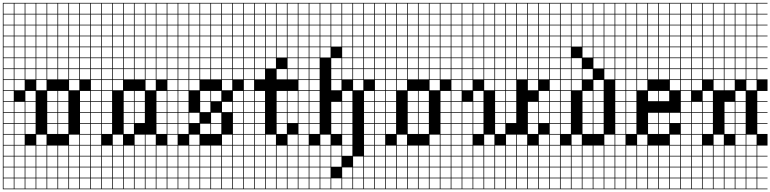

<svg xmlns="http://www.w3.org/2000/svg" viewBox="-20 -1025 5425 1352"><path d="M0 307.7V-1004.8H615.4V-1000H543.3V-927.9H615.4V-923.1H543.3V-851H615.4V-846.2H543.3V-774H615.4V-769.2H543.3V-697.1H615.4V-692.3H543.3V-620.2H615.4V-615.4H543.3V-543.3H615.4V-538.5H543.3V-466.3H615.4V-384.6H543.3V-312.5H615.4V-307.7H543.3V-235.6H615.4V-230.8H543.3V-158.7H615.4V-153.8H543.3V-81.7H615.4V-76.9H543.3V-4.8H615.4V0H543.3V72.1H615.4V76.9H543.3V149H615.4V153.8H543.3V226H615.4V230.8H543.3V302.9H615.4V307.7ZM466.3 -927.9H538.5V-1000H466.3ZM235.6 -927.9H307.7V-1000H235.6ZM389.4 -927.9H461.5V-1000H389.4ZM158.7 -927.9H230.8V-1000H158.7ZM81.7 -927.9H153.8V-1000H81.7ZM4.8 -927.9H76.9V-1000H4.8ZM312.5 -927.9H384.6V-1000H312.5ZM466.3 -851H538.5V-923.1H466.3ZM235.6 -851H307.7V-923.1H235.6ZM4.8 -851H76.9V-923.1H4.8ZM389.4 -851H461.5V-923.1H389.4ZM81.7 -851H153.8V-923.1H81.7ZM158.7 -851H230.8V-923.1H158.7ZM312.5 -851H384.6V-923.1H312.5ZM466.3 -774H538.5V-846.2H466.3ZM235.6 -774H307.7V-846.2H235.6ZM312.5 -774H384.6V-846.2H312.5ZM4.8 -774H76.9V-846.2H4.8ZM389.4 -774H461.5V-846.2H389.4ZM81.7 -774H153.8V-846.2H81.7ZM158.7 -774H230.8V-846.2H158.7ZM466.3 -697.1H538.5V-769.2H466.3ZM312.5 -697.1H384.6V-769.2H312.5ZM235.6 -697.1H307.7V-769.2H235.6ZM4.8 -697.1H76.9V-769.2H4.8ZM389.4 -697.1H461.5V-769.2H389.4ZM158.7 -697.1H230.8V-769.2H158.7ZM81.7 -697.1H153.8V-769.2H81.7ZM81.7 -620.2H153.8V-692.3H81.7ZM389.4 -620.2H461.5V-692.3H389.4ZM4.8 -620.2H76.9V-692.3H4.8ZM235.6 -620.2H307.7V-692.3H235.6ZM312.5 -620.2H384.6V-692.3H312.5ZM158.7 -620.2H230.8V-692.3H158.7ZM466.3 -620.2H538.5V-692.3H466.3ZM81.7 -543.3H153.8V-615.4H81.7ZM389.4 -543.3H461.5V-615.4H389.4ZM4.8 -543.3H76.9V-615.4H4.8ZM312.5 -543.3H384.6V-615.4H312.5ZM235.6 -543.3H307.7V-615.4H235.6ZM466.3 -543.3H538.5V-615.4H466.3ZM158.7 -543.3H230.8V-615.4H158.7ZM158.7 -466.3H230.8V-538.5H158.7ZM312.5 -466.3H384.6V-538.5H312.5ZM81.7 -466.3H153.8V-538.5H81.7ZM389.4 -466.3H461.5V-538.5H389.4ZM4.8 -466.3H76.9V-538.5H4.8ZM466.3 -466.3H538.5V-538.5H466.3ZM235.6 -466.3H307.7V-538.5H235.6ZM81.7 -389.4H153.8V-461.5H81.7ZM4.8 -389.4H76.9V-461.5H4.8ZM466.3 -389.4H538.5V-461.5H466.3ZM235.6 -389.4H307.7V-461.5H235.6ZM76.9 -384.6H4.8V-312.5H76.9ZM158.7 -312.5H230.8V-384.6H158.7ZM312.5 -312.5H384.6V-384.6H312.5ZM389.4 -312.5H461.5V-384.6H389.4ZM158.7 -235.6H230.8V-307.7H158.7ZM4.8 -235.6H76.9V-307.7H4.8ZM312.5 -235.6H384.6V-307.7H312.5ZM389.4 -235.6H461.5V-307.7H389.4ZM81.7 -235.6H153.8V-307.7H81.7ZM4.8 -158.7H76.9V-230.8H4.8ZM158.7 -158.7H230.8V-230.8H158.7ZM312.5 -158.7H384.6V-230.8H312.5ZM389.4 -158.7H461.5V-230.8H389.4ZM81.7 -158.7H153.8V-230.8H81.7ZM4.8 -81.7H76.9V-153.8H4.8ZM81.7 -81.7H153.8V-153.8H81.7ZM312.5 -81.7H384.6V-153.8H312.5ZM158.7 -81.7H230.8V-153.8H158.7ZM389.4 -81.7H461.5V-153.8H389.4ZM235.6 -4.8H307.7V-76.9H235.6ZM4.8 -4.8H76.9V-76.9H4.8ZM466.3 -4.8H538.5V-76.9H466.3ZM81.7 -4.8H153.8V-76.9H81.7ZM389.4 72.1H461.5V0H389.4ZM158.7 72.1H230.8V0H158.7ZM312.5 72.1H384.6V0H312.5ZM81.7 72.1H153.8V0H81.7ZM466.3 72.1H538.5V0H466.3ZM4.8 72.1H76.9V0H4.8ZM235.6 72.1H307.7V0H235.6ZM389.4 149H461.5V76.9H389.4ZM158.7 149H230.8V76.9H158.7ZM312.5 149H384.6V76.9H312.5ZM81.7 149H153.8V76.9H81.7ZM466.3 149H538.5V76.9H466.3ZM235.6 149H307.7V76.9H235.6ZM4.8 149H76.9V76.9H4.8ZM389.4 226H461.5V153.8H389.4ZM158.7 226H230.8V153.8H158.7ZM81.7 226H153.8V153.8H81.7ZM312.5 226H384.6V153.8H312.5ZM466.3 226H538.5V153.8H466.3ZM235.6 226H307.7V153.8H235.6ZM4.8 226H76.9V153.8H4.8ZM389.4 302.9H461.5V230.8H389.4ZM158.7 302.9H230.8V230.8H158.7ZM81.7 302.9H153.8V230.8H81.7ZM466.3 302.9H538.5V230.8H466.3ZM312.5 302.9H384.6V230.8H312.5ZM235.6 302.9H307.7V230.8H235.6ZM4.8 302.9H76.9V230.8H4.8Z M615.4 307.7V-1004.8H1153.8V-1000H1081.7V-927.9H1153.8V-923.1H1081.7V-851H1153.8V-846.2H1081.7V-774H1153.8V-769.2H1081.7V-697.1H1153.8V-692.3H1081.7V-620.2H1153.8V-615.4H1081.7V-543.3H1153.8V-538.5H1081.7V-466.3H1153.8V-384.6H1081.7V-312.5H1153.8V-307.7H1081.7V-235.6H1153.8V-230.8H1081.7V-158.7H1153.8V-153.8H1081.7V-81.7H1153.8V0H1081.7V72.1H1153.8V76.9H1081.7V149H1153.8V153.8H1081.7V226H1153.8V230.8H1081.7V302.9H1153.8V307.7ZM1004.8 -927.9H1076.9V-1000H1004.8ZM927.9 -927.9H1000V-1000H927.9ZM851 -927.9H923.1V-1000H851ZM774 -927.9H846.2V-1000H774ZM697.1 -927.9H769.2V-1000H697.1ZM620.2 -927.9H692.3V-1000H620.2ZM774 -851H846.2V-923.1H774ZM927.9 -851H1000V-923.1H927.9ZM697.1 -851H769.2V-923.1H697.1ZM620.2 -851H692.3V-923.1H620.2ZM851 -851H923.1V-923.1H851ZM1004.8 -851H1076.9V-923.1H1004.8ZM927.9 -774H1000V-846.2H927.9ZM697.1 -774H769.2V-846.2H697.1ZM620.2 -774H692.3V-846.2H620.2ZM1004.8 -774H1076.9V-846.2H1004.8ZM851 -774H923.1V-846.2H851ZM774 -774H846.2V-846.2H774ZM774 -697.1H846.2V-769.2H774ZM927.9 -697.1H1000V-769.2H927.9ZM620.2 -697.1H692.3V-769.2H620.2ZM1004.8 -697.1H1076.9V-769.2H1004.8ZM697.1 -697.1H769.2V-769.2H697.1ZM851 -697.1H923.1V-769.2H851ZM927.9 -620.2H1000V-692.3H927.9ZM851 -620.2H923.1V-692.3H851ZM1004.8 -620.2H1076.9V-692.3H1004.8ZM620.2 -620.2H692.3V-692.3H620.2ZM697.1 -620.2H769.2V-692.3H697.1ZM774 -620.2H846.2V-692.3H774ZM697.1 -543.3H769.2V-615.4H697.1ZM620.2 -543.3H692.3V-615.4H620.2ZM1004.8 -543.3H1076.9V-615.4H1004.8ZM851 -543.3H923.1V-615.4H851ZM927.9 -543.3H1000V-615.4H927.9ZM774 -543.3H846.2V-615.4H774ZM851 -466.3H923.1V-538.5H851ZM697.1 -466.3H769.2V-538.5H697.1ZM1004.8 -466.3H1076.9V-538.5H1004.8ZM620.2 -466.3H692.3V-538.5H620.2ZM927.9 -466.3H1000V-538.5H927.9ZM774 -466.3H846.2V-538.5H774ZM774 -389.4H846.2V-461.5H774ZM1004.8 -389.4H1076.9V-461.5H1004.8ZM697.1 -389.4H769.2V-461.5H697.1ZM620.2 -389.4H692.3V-461.5H620.2ZM697.1 -312.5H769.2V-384.6H697.1ZM620.2 -312.5H692.3V-384.6H620.2ZM927.9 -312.5H1000V-384.6H927.9ZM851 -312.5H923.1V-384.6H851ZM620.2 -235.6H692.3V-307.7H620.2ZM851 -235.6H923.1V-307.7H851ZM927.9 -235.6H1000V-307.7H927.9ZM697.1 -235.6H769.2V-307.7H697.1ZM851 -158.7H923.1V-230.8H851ZM620.2 -158.7H692.3V-230.8H620.2ZM697.1 -158.7H769.2V-230.8H697.1ZM927.9 -158.7H1000V-230.8H927.9ZM851 -81.7H923.1V-153.8H851ZM697.1 -81.7H769.2V-153.8H697.1ZM620.2 -81.7H692.3V-153.8H620.2ZM692.3 -76.9H620.2V-4.8H692.3ZM927.9 -4.8H1000V-76.9H927.9ZM774 -4.8H846.2V-76.9H774ZM1004.8 -4.8H1076.9V-76.9H1004.8ZM927.9 72.1H1000V0H927.9ZM851 72.1H923.1V0H851ZM774 72.1H846.2V0H774ZM1004.8 72.1H1076.9V0H1004.8ZM620.2 72.1H692.3V0H620.2ZM697.1 72.1H769.2V0H697.1ZM927.9 149H1000V76.9H927.9ZM620.2 149H692.3V76.9H620.2ZM774 149H846.2V76.9H774ZM1004.8 149H1076.9V76.9H1004.8ZM697.1 149H769.2V76.9H697.1ZM851 149H923.1V76.9H851ZM927.9 226H1000V153.8H927.9ZM620.2 226H692.3V153.8H620.2ZM851 226H923.1V153.8H851ZM1004.8 226H1076.9V153.8H1004.8ZM774 226H846.2V153.8H774ZM697.1 226H769.2V153.8H697.1ZM927.9 302.9H1000V230.8H927.9ZM851 302.9H923.1V230.8H851ZM620.2 302.9H692.3V230.8H620.2ZM1004.8 302.9H1076.9V230.8H1004.8ZM774 302.9H846.2V230.8H774ZM697.1 302.9H769.2V230.8H697.1Z M1153.8 307.7V-1004.8H1692.3V-1000H1620.2V-927.9H1692.3V-923.1H1620.2V-851H1692.3V-846.2H1620.2V-774H1692.3V-769.2H1620.2V-697.1H1692.3V-692.3H1620.2V-620.2H1692.3V-615.4H1620.2V-543.3H1692.3V-538.5H1620.2V-466.3H1692.3V-384.6H1620.2V-312.5H1692.3V-307.7H1620.2V-235.6H1692.3V-230.8H1620.2V-158.7H1692.3V-153.8H1620.2V-81.7H1692.3V-76.9H1620.2V-4.8H1692.3V0H1620.2V72.1H1692.3V76.9H1620.2V149H1692.3V153.8H1620.2V226H1692.3V230.8H1620.2V302.9H1692.3V307.7ZM1543.3 -927.9H1615.4V-1000H1543.3ZM1466.3 -927.9H1538.5V-1000H1466.3ZM1389.4 -927.9H1461.5V-1000H1389.4ZM1312.5 -927.9H1384.6V-1000H1312.5ZM1235.6 -927.9H1307.7V-1000H1235.6ZM1158.7 -927.9H1230.8V-1000H1158.7ZM1543.3 -851H1615.4V-923.1H1543.3ZM1466.3 -851H1538.5V-923.1H1466.3ZM1389.4 -851H1461.5V-923.1H1389.4ZM1312.5 -851H1384.6V-923.1H1312.5ZM1235.6 -851H1307.7V-923.1H1235.6ZM1158.7 -851H1230.8V-923.1H1158.7ZM1312.5 -774H1384.6V-846.2H1312.5ZM1158.7 -774H1230.8V-846.2H1158.7ZM1543.3 -774H1615.4V-846.2H1543.3ZM1466.3 -774H1538.5V-846.2H1466.3ZM1235.6 -774H1307.7V-846.2H1235.6ZM1389.4 -774H1461.5V-846.2H1389.4ZM1158.7 -697.1H1230.8V-769.2H1158.7ZM1543.3 -697.1H1615.4V-769.2H1543.3ZM1466.3 -697.1H1538.5V-769.2H1466.3ZM1235.6 -697.1H1307.7V-769.2H1235.6ZM1389.4 -697.1H1461.5V-769.2H1389.4ZM1312.5 -697.1H1384.6V-769.2H1312.5ZM1158.7 -620.2H1230.8V-692.3H1158.7ZM1543.3 -620.2H1615.4V-692.3H1543.3ZM1466.3 -620.2H1538.5V-692.3H1466.3ZM1235.6 -620.2H1307.7V-692.3H1235.6ZM1389.4 -620.2H1461.5V-692.3H1389.4ZM1312.5 -620.2H1384.6V-692.3H1312.5ZM1543.3 -543.3H1615.4V-615.4H1543.3ZM1466.3 -543.3H1538.5V-615.4H1466.3ZM1235.6 -543.3H1307.7V-615.4H1235.6ZM1389.4 -543.3H1461.5V-615.4H1389.4ZM1158.7 -543.3H1230.8V-615.4H1158.7ZM1312.5 -543.3H1384.6V-615.4H1312.5ZM1158.7 -466.3H1230.8V-538.5H1158.7ZM1543.3 -466.3H1615.4V-538.5H1543.3ZM1466.3 -466.3H1538.5V-538.5H1466.3ZM1235.6 -466.3H1307.7V-538.5H1235.6ZM1389.4 -466.3H1461.5V-538.5H1389.4ZM1312.5 -466.3H1384.6V-538.5H1312.5ZM1384.6 -461.5H1312.5V-389.4H1384.6ZM1158.7 -389.4H1230.8V-461.5H1158.7ZM1543.3 -389.4H1615.4V-461.5H1543.3ZM1235.6 -389.4H1307.7V-461.5H1235.6ZM1235.6 -312.5H1307.7V-384.6H1235.6ZM1389.4 -312.5H1461.5V-384.6H1389.4ZM1466.3 -312.5H1538.5V-384.6H1466.3ZM1158.7 -312.5H1230.8V-384.6H1158.7ZM1543.3 -235.6H1615.4V-307.7H1543.3ZM1235.6 -235.6H1307.7V-307.7H1235.6ZM1389.4 -235.6H1461.5V-307.7H1389.4ZM1158.7 -235.6H1230.8V-307.7H1158.7ZM1466.3 -158.7H1538.5V-230.8H1466.3ZM1158.7 -158.7H1230.8V-230.8H1158.7ZM1235.6 -158.7H1307.7V-230.8H1235.6ZM1312.5 -158.7H1384.6V-230.8H1312.5ZM1389.4 -81.7H1461.5V-153.8H1389.4ZM1466.3 -81.7H1538.5V-153.8H1466.3ZM1235.6 -81.7H1307.7V-153.8H1235.6ZM1158.7 -81.7H1230.8V-153.8H1158.7ZM1158.7 -4.8H1230.8V-76.9H1158.7ZM1543.3 -4.8H1615.4V-76.9H1543.3ZM1312.5 -4.8H1384.6V-76.9H1312.5ZM1158.7 72.1H1230.8V0H1158.7ZM1466.3 72.1H1538.5V0H1466.3ZM1389.4 72.1H1461.5V0H1389.4ZM1543.3 72.1H1615.4V0H1543.3ZM1235.6 72.1H1307.7V0H1235.6ZM1312.5 72.1H1384.6V0H1312.5ZM1466.3 149H1538.5V76.9H1466.3ZM1312.5 149H1384.6V76.9H1312.5ZM1389.4 149H1461.5V76.9H1389.4ZM1158.7 149H1230.8V76.9H1158.7ZM1543.3 149H1615.4V76.9H1543.3ZM1235.6 149H1307.7V76.9H1235.6ZM1466.3 226H1538.5V153.8H1466.3ZM1312.5 226H1384.6V153.8H1312.5ZM1389.4 226H1461.5V153.8H1389.4ZM1158.7 226H1230.8V153.8H1158.7ZM1543.3 226H1615.4V153.8H1543.3ZM1235.6 226H1307.7V153.8H1235.6ZM1466.3 302.9H1538.5V230.8H1466.3ZM1312.5 302.9H1384.6V230.8H1312.5ZM1543.3 302.9H1615.4V230.8H1543.3ZM1389.4 302.9H1461.5V230.8H1389.4ZM1235.6 302.9H1307.7V230.8H1235.6ZM1158.7 302.9H1230.8V230.8H1158.7Z M1692.3 307.7V-1004.8H2076.9V-1000H2004.8V-927.9H2076.9V-923.1H2004.8V-851H2076.9V-846.2H2004.8V-774H2076.9V-769.2H2004.8V-697.1H2076.9V-692.3H2004.8V-620.2H2076.9V-615.4H2004.8V-543.3H2076.9V-538.5H2004.8V-466.3H2076.9V-384.6H2004.8V-312.5H2076.9V-307.7H2004.8V-235.6H2076.9V-230.8H2004.8V-158.7H2076.9V-76.9H2004.8V-4.8H2076.9V0H2004.8V72.1H2076.9V76.9H2004.8V149H2076.9V153.8H2004.8V226H2076.9V230.8H2004.8V302.9H2076.9V307.7ZM1927.9 -927.9H2000V-1000H1927.9ZM1851 -927.9H1923.1V-1000H1851ZM1774 -927.9H1846.2V-1000H1774ZM1697.1 -927.9H1769.2V-1000H1697.1ZM1927.9 -851H2000V-923.1H1927.9ZM1851 -851H1923.1V-923.1H1851ZM1774 -851H1846.2V-923.1H1774ZM1697.1 -851H1769.2V-923.1H1697.1ZM1927.9 -774H2000V-846.2H1927.9ZM1851 -774H1923.1V-846.2H1851ZM1774 -774H1846.2V-846.2H1774ZM1697.1 -774H1769.2V-846.2H1697.1ZM1927.9 -697.1H2000V-769.2H1927.9ZM1851 -697.1H1923.1V-769.2H1851ZM1697.1 -697.1H1769.2V-769.2H1697.1ZM1774 -697.1H1846.2V-769.2H1774ZM1927.9 -620.2H2000V-692.3H1927.9ZM1851 -620.2H1923.1V-692.3H1851ZM1697.1 -620.2H1769.2V-692.3H1697.1ZM1774 -620.2H1846.2V-692.3H1774ZM1774 -543.3H1846.2V-615.4H1774ZM1851 -543.3H1923.1V-615.4H1851ZM1697.1 -543.3H1769.2V-615.4H1697.1ZM1927.9 -466.3H2000V-538.5H1927.9ZM1774 -466.3H1846.2V-538.5H1774ZM1697.1 -466.3H1769.2V-538.5H1697.1ZM1697.1 -389.4H1769.2V-461.5H1697.1ZM1927.9 -312.5H2000V-384.6H1927.9ZM1774 -312.5H1846.2V-384.6H1774ZM1697.1 -312.5H1769.2V-384.6H1697.1ZM1774 -235.6H1846.2V-307.7H1774ZM1927.9 -235.6H2000V-307.7H1927.9ZM1697.1 -235.6H1769.2V-307.7H1697.1ZM1774 -158.7H1846.2V-230.8H1774ZM1927.9 -158.7H2000V-230.8H1927.9ZM1697.1 -158.7H1769.2V-230.8H1697.1ZM2000 -153.8H1927.9V-81.7H2000ZM1697.1 -81.7H1769.2V-153.8H1697.1ZM1774 -81.7H1846.2V-153.8H1774ZM1851 -4.8H1923.1V-76.9H1851ZM1697.1 -4.8H1769.2V-76.9H1697.1ZM1774 -4.8H1846.2V-76.9H1774ZM1851 72.1H1923.1V0H1851ZM1927.9 72.1H2000V0H1927.9ZM1697.1 72.1H1769.2V0H1697.1ZM1774 72.1H1846.2V0H1774ZM1851 149H1923.1V76.9H1851ZM1927.9 149H2000V76.9H1927.9ZM1774 149H1846.2V76.9H1774ZM1697.1 149H1769.2V76.9H1697.1ZM1851 226H1923.1V153.8H1851ZM1927.9 226H2000V153.8H1927.9ZM1774 226H1846.2V153.8H1774ZM1697.1 226H1769.2V153.8H1697.1ZM1851 302.9H1923.1V230.8H1851ZM1774 302.9H1846.2V230.8H1774ZM1927.9 302.9H2000V230.8H1927.9ZM1697.1 302.9H1769.2V230.8H1697.1Z M2076.9 307.7V-1004.8H2615.4V-1000H2543.3V-927.9H2615.4V-923.1H2543.3V-851H2615.4V-846.2H2543.3V-774H2615.4V-769.2H2543.3V-697.1H2615.4V-692.3H2543.3V-620.2H2615.4V-615.4H2543.3V-543.3H2615.4V-538.5H2543.3V-466.3H2615.4V-384.6H2543.3V-312.5H2615.4V-307.7H2543.3V-235.6H2615.4V-230.8H2543.3V-158.7H2615.4V-153.8H2543.3V-81.7H2615.4V-76.9H2543.3V-4.8H2615.4V0H2543.3V72.1H2615.4V76.9H2543.3V149H2615.4V153.8H2543.3V226H2615.4V230.8H2543.3V302.9H2615.4V307.7ZM2466.3 -927.9H2538.5V-1000H2466.3ZM2389.4 -927.9H2461.5V-1000H2389.4ZM2312.5 -927.9H2384.6V-1000H2312.5ZM2235.6 -927.9H2307.7V-1000H2235.6ZM2158.7 -927.9H2230.8V-1000H2158.7ZM2081.7 -927.9H2153.8V-1000H2081.7ZM2466.3 -851H2538.5V-923.1H2466.3ZM2389.4 -851H2461.5V-923.1H2389.4ZM2312.5 -851H2384.6V-923.1H2312.5ZM2235.6 -851H2307.7V-923.1H2235.6ZM2158.7 -851H2230.8V-923.1H2158.7ZM2081.7 -851H2153.8V-923.1H2081.7ZM2235.6 -774H2307.7V-846.2H2235.6ZM2081.7 -774H2153.8V-846.2H2081.7ZM2466.3 -774H2538.5V-846.2H2466.3ZM2312.5 -774H2384.6V-846.2H2312.5ZM2158.7 -774H2230.8V-846.2H2158.7ZM2389.4 -774H2461.5V-846.2H2389.4ZM2081.7 -697.1H2153.8V-769.2H2081.7ZM2466.3 -697.1H2538.5V-769.2H2466.3ZM2312.5 -697.1H2384.6V-769.2H2312.5ZM2158.7 -697.1H2230.8V-769.2H2158.7ZM2235.6 -697.1H2307.7V-769.2H2235.6ZM2389.4 -697.1H2461.5V-769.2H2389.4ZM2466.3 -620.2H2538.5V-692.3H2466.3ZM2158.7 -620.2H2230.8V-692.3H2158.7ZM2081.7 -620.2H2153.8V-692.3H2081.7ZM2389.4 -620.2H2461.5V-692.3H2389.4ZM2235.6 -620.2H2307.7V-692.3H2235.6ZM2081.7 -543.3H2153.8V-615.4H2081.7ZM2466.3 -543.3H2538.5V-615.4H2466.3ZM2312.5 -543.3H2384.6V-615.4H2312.5ZM2158.7 -543.3H2230.8V-615.4H2158.7ZM2389.4 -543.3H2461.5V-615.4H2389.4ZM2081.7 -466.3H2153.8V-538.5H2081.7ZM2466.3 -466.3H2538.5V-538.5H2466.3ZM2312.5 -466.3H2384.6V-538.5H2312.5ZM2158.7 -466.3H2230.8V-538.5H2158.7ZM2389.4 -466.3H2461.5V-538.5H2389.4ZM2081.7 -389.4H2153.8V-461.5H2081.7ZM2158.7 -389.4H2230.8V-461.5H2158.7ZM2466.3 -389.4H2538.5V-461.5H2466.3ZM2312.5 -389.4H2384.6V-461.5H2312.5ZM2081.7 -312.5H2153.8V-384.6H2081.7ZM2389.4 -312.5H2461.5V-384.6H2389.4ZM2158.7 -312.5H2230.8V-384.6H2158.7ZM2081.7 -235.6H2153.8V-307.7H2081.7ZM2389.4 -235.6H2461.5V-307.7H2389.4ZM2158.7 -235.6H2230.8V-307.7H2158.7ZM2312.5 -235.6H2384.6V-307.7H2312.5ZM2312.5 -158.7H2384.6V-230.8H2312.5ZM2158.7 -158.7H2230.8V-230.8H2158.7ZM2081.7 -158.7H2153.8V-230.8H2081.7ZM2389.4 -158.7H2461.5V-230.8H2389.4ZM2312.5 -81.7H2384.6V-153.8H2312.5ZM2158.7 -81.7H2230.8V-153.8H2158.7ZM2081.7 -81.7H2153.8V-153.8H2081.7ZM2389.4 -81.7H2461.5V-153.8H2389.4ZM2153.8 -76.9H2081.7V-4.8H2153.8ZM2389.4 -4.8H2461.5V-76.9H2389.4ZM2235.6 -4.8H2307.7V-76.9H2235.6ZM2081.7 72.1H2153.8V0H2081.7ZM2235.6 72.1H2307.7V0H2235.6ZM2389.4 72.1H2461.5V0H2389.4ZM2312.5 72.1H2384.6V0H2312.5ZM2158.7 72.1H2230.8V0H2158.7ZM2081.7 149H2153.8V76.9H2081.7ZM2466.3 149H2538.5V76.9H2466.3ZM2312.5 149H2384.6V76.9H2312.5ZM2158.7 149H2230.8V76.9H2158.7ZM2235.6 149H2307.7V76.9H2235.6ZM2389.4 226H2461.5V153.8H2389.4ZM2235.6 226H2307.7V153.8H2235.6ZM2081.7 226H2153.8V153.8H2081.7ZM2466.3 226H2538.5V153.8H2466.3ZM2158.7 226H2230.8V153.8H2158.7ZM2389.4 302.9H2461.5V230.8H2389.4ZM2312.5 302.9H2384.6V230.8H2312.5ZM2235.6 302.9H2307.7V230.8H2235.6ZM2466.3 302.9H2538.5V230.8H2466.3ZM2158.7 302.9H2230.8V230.8H2158.7ZM2081.7 302.9H2153.8V230.8H2081.7Z M2615.4 307.7V-1004.8H3153.8V-1000H3081.7V-927.9H3153.8V-923.1H3081.7V-851H3153.8V-846.2H3081.7V-774H3153.8V-769.2H3081.7V-697.1H3153.8V-692.3H3081.7V-620.2H3153.8V-615.4H3081.7V-543.3H3153.8V-538.5H3081.7V-466.3H3153.8V-384.6H3081.7V-312.5H3153.8V-307.7H3081.7V-235.6H3153.8V-230.8H3081.7V-158.7H3153.8V-153.8H3081.7V-81.7H3153.8V-76.9H3081.7V-4.8H3153.8V0H3081.7V72.1H3153.8V76.9H3081.7V149H3153.8V153.8H3081.7V226H3153.8V230.8H3081.7V302.9H3153.8V307.7ZM3004.8 -927.9H3076.9V-1000H3004.8ZM2927.9 -927.9H3000V-1000H2927.9ZM2851 -927.9H2923.1V-1000H2851ZM2774 -927.9H2846.2V-1000H2774ZM2697.1 -927.9H2769.2V-1000H2697.1ZM2620.2 -927.9H2692.3V-1000H2620.2ZM2774 -851H2846.2V-923.1H2774ZM2927.9 -851H3000V-923.1H2927.9ZM2697.1 -851H2769.2V-923.1H2697.1ZM2620.2 -851H2692.3V-923.1H2620.2ZM2851 -851H2923.1V-923.1H2851ZM3004.8 -851H3076.9V-923.1H3004.8ZM2927.9 -774H3000V-846.2H2927.9ZM2697.1 -774H2769.2V-846.2H2697.1ZM2620.2 -774H2692.3V-846.2H2620.2ZM3004.8 -774H3076.9V-846.2H3004.8ZM2851 -774H2923.1V-846.2H2851ZM2774 -774H2846.2V-846.2H2774ZM2774 -697.1H2846.2V-769.2H2774ZM2927.9 -697.1H3000V-769.2H2927.9ZM2620.2 -697.1H2692.3V-769.2H2620.2ZM3004.8 -697.1H3076.9V-769.2H3004.8ZM2697.1 -697.1H2769.2V-769.2H2697.1ZM2851 -697.1H2923.1V-769.2H2851ZM2927.9 -620.2H3000V-692.3H2927.9ZM2851 -620.2H2923.1V-692.3H2851ZM3004.8 -620.2H3076.9V-692.3H3004.8ZM2620.2 -620.2H2692.3V-692.3H2620.2ZM2697.1 -620.2H2769.2V-692.3H2697.1ZM2774 -620.2H2846.2V-692.3H2774ZM2697.1 -543.3H2769.2V-615.4H2697.1ZM2620.2 -543.3H2692.3V-615.4H2620.2ZM3004.8 -543.3H3076.9V-615.4H3004.8ZM2851 -543.3H2923.1V-615.4H2851ZM2927.9 -543.3H3000V-615.4H2927.9ZM2774 -543.3H2846.2V-615.4H2774ZM2851 -466.3H2923.1V-538.5H2851ZM2697.1 -466.3H2769.2V-538.5H2697.1ZM3004.8 -466.3H3076.9V-538.5H3004.8ZM2620.2 -466.3H2692.3V-538.5H2620.2ZM2927.9 -466.3H3000V-538.5H2927.9ZM2774 -466.3H2846.2V-538.5H2774ZM2774 -389.4H2846.2V-461.5H2774ZM3004.8 -389.4H3076.9V-461.5H3004.8ZM2697.1 -389.4H2769.2V-461.5H2697.1ZM2620.2 -389.4H2692.3V-461.5H2620.2ZM2697.1 -312.5H2769.2V-384.6H2697.1ZM2620.2 -312.5H2692.3V-384.6H2620.2ZM2927.9 -312.5H3000V-384.6H2927.9ZM2851 -312.5H2923.1V-384.6H2851ZM2620.2 -235.6H2692.3V-307.7H2620.2ZM2851 -235.6H2923.1V-307.7H2851ZM2927.9 -235.6H3000V-307.7H2927.9ZM2697.1 -235.6H2769.2V-307.7H2697.1ZM2851 -158.7H2923.1V-230.8H2851ZM2620.2 -158.7H2692.3V-230.8H2620.2ZM2697.1 -158.7H2769.2V-230.8H2697.1ZM2927.9 -158.7H3000V-230.8H2927.9ZM2851 -81.7H2923.1V-153.8H2851ZM2697.1 -81.7H2769.2V-153.8H2697.1ZM2620.2 -81.7H2692.3V-153.8H2620.2ZM2927.9 -81.7H3000V-153.8H2927.9ZM2692.3 -76.9H2620.2V-4.8H2692.3ZM2774 -4.8H2846.2V-76.9H2774ZM3004.8 -4.8H3076.9V-76.9H3004.8ZM2927.9 72.1H3000V0H2927.9ZM2851 72.1H2923.1V0H2851ZM2774 72.1H2846.2V0H2774ZM3004.8 72.1H3076.9V0H3004.8ZM2620.2 72.1H2692.3V0H2620.2ZM2697.1 72.1H2769.2V0H2697.1ZM2927.9 149H3000V76.9H2927.9ZM2620.2 149H2692.3V76.9H2620.2ZM2774 149H2846.2V76.9H2774ZM3004.8 149H3076.9V76.9H3004.8ZM2697.1 149H2769.2V76.9H2697.1ZM2851 149H2923.1V76.9H2851ZM2620.2 226H2692.3V153.8H2620.2ZM2927.9 226H3000V153.8H2927.9ZM2851 226H2923.1V153.8H2851ZM3004.8 226H3076.9V153.8H3004.8ZM2774 226H2846.2V153.8H2774ZM2697.1 226H2769.2V153.8H2697.1ZM2927.9 302.9H3000V230.8H2927.9ZM2851 302.9H2923.1V230.8H2851ZM2620.2 302.9H2692.3V230.8H2620.2ZM3004.8 302.9H3076.9V230.8H3004.8ZM2774 302.9H2846.2V230.8H2774ZM2697.1 302.9H2769.2V230.8H2697.1Z M3153.8 307.7V-1004.8H3846.2V-1000H3774V-927.9H3846.2V-923.1H3774V-851H3846.2V-846.2H3774V-774H3846.2V-769.2H3774V-697.1H3846.2V-692.3H3774V-620.2H3846.2V-615.4H3774V-543.3H3846.2V-538.5H3774V-466.3H3846.2V-384.6H3774V-312.5H3846.2V-307.7H3774V-235.6H3846.2V-230.8H3774V-158.7H3846.2V-76.9H3774V-4.8H3846.2V0H3774V72.1H3846.2V76.9H3774V149H3846.2V153.8H3774V226H3846.2V230.8H3774V302.9H3846.2V307.7ZM3697.1 -927.9H3769.2V-1000H3697.1ZM3620.2 -927.9H3692.3V-1000H3620.2ZM3543.3 -927.9H3615.4V-1000H3543.3ZM3466.3 -927.9H3538.5V-1000H3466.3ZM3389.4 -927.9H3461.5V-1000H3389.4ZM3312.5 -927.9H3384.6V-1000H3312.5ZM3235.6 -927.9H3307.7V-1000H3235.6ZM3158.7 -927.9H3230.8V-1000H3158.7ZM3389.4 -851H3461.5V-923.1H3389.4ZM3543.3 -851H3615.4V-923.1H3543.3ZM3235.6 -851H3307.7V-923.1H3235.6ZM3158.7 -851H3230.8V-923.1H3158.7ZM3697.1 -851H3769.2V-923.1H3697.1ZM3312.5 -851H3384.6V-923.1H3312.5ZM3466.3 -851H3538.5V-923.1H3466.3ZM3620.2 -851H3692.3V-923.1H3620.2ZM3620.2 -774H3692.3V-846.2H3620.2ZM3543.3 -774H3615.4V-846.2H3543.3ZM3389.4 -774H3461.5V-846.2H3389.4ZM3158.7 -774H3230.8V-846.2H3158.7ZM3697.1 -774H3769.2V-846.2H3697.1ZM3235.6 -774H3307.7V-846.2H3235.6ZM3312.5 -774H3384.6V-846.2H3312.5ZM3466.3 -774H3538.5V-846.2H3466.3ZM3620.2 -697.1H3692.3V-769.2H3620.2ZM3389.4 -697.1H3461.5V-769.2H3389.4ZM3466.3 -697.1H3538.5V-769.2H3466.3ZM3235.6 -697.1H3307.7V-769.2H3235.6ZM3697.1 -697.1H3769.2V-769.2H3697.1ZM3158.7 -697.1H3230.8V-769.2H3158.7ZM3312.5 -697.1H3384.6V-769.2H3312.5ZM3543.3 -697.1H3615.4V-769.2H3543.3ZM3697.1 -620.2H3769.2V-692.3H3697.1ZM3235.6 -620.2H3307.7V-692.3H3235.6ZM3620.2 -620.2H3692.3V-692.3H3620.2ZM3312.5 -620.2H3384.6V-692.3H3312.5ZM3158.7 -620.2H3230.8V-692.3H3158.7ZM3466.3 -620.2H3538.5V-692.3H3466.3ZM3389.4 -620.2H3461.5V-692.3H3389.4ZM3543.3 -620.2H3615.4V-692.3H3543.3ZM3543.3 -543.3H3615.4V-615.4H3543.3ZM3312.5 -543.3H3384.6V-615.4H3312.5ZM3620.2 -543.3H3692.3V-615.4H3620.2ZM3389.4 -543.3H3461.5V-615.4H3389.4ZM3235.6 -543.3H3307.7V-615.4H3235.6ZM3466.3 -543.3H3538.5V-615.4H3466.3ZM3697.1 -543.3H3769.2V-615.4H3697.1ZM3158.7 -543.3H3230.8V-615.4H3158.7ZM3312.5 -466.3H3384.6V-538.5H3312.5ZM3235.6 -466.3H3307.7V-538.5H3235.6ZM3543.3 -466.3H3615.4V-538.5H3543.3ZM3466.3 -466.3H3538.5V-538.5H3466.3ZM3697.1 -466.3H3769.2V-538.5H3697.1ZM3158.7 -466.3H3230.8V-538.5H3158.7ZM3389.4 -466.3H3461.5V-538.5H3389.4ZM3620.2 -466.3H3692.3V-538.5H3620.2ZM3389.4 -389.4H3461.5V-461.5H3389.4ZM3543.3 -389.4H3615.4V-461.5H3543.3ZM3158.7 -389.4H3230.8V-461.5H3158.7ZM3235.6 -389.4H3307.7V-461.5H3235.6ZM3697.1 -389.4H3769.2V-461.5H3697.1ZM3466.3 -389.4H3538.5V-461.5H3466.3ZM3230.8 -384.6H3158.7V-312.5H3230.8ZM3466.3 -312.5H3538.5V-384.6H3466.3ZM3543.3 -312.5H3615.4V-384.6H3543.3ZM3312.5 -312.5H3384.6V-384.6H3312.5ZM3466.3 -235.6H3538.5V-307.7H3466.3ZM3697.1 -235.6H3769.2V-307.7H3697.1ZM3158.7 -235.6H3230.8V-307.7H3158.7ZM3235.6 -235.6H3307.7V-307.7H3235.6ZM3543.3 -235.6H3615.4V-307.7H3543.3ZM3312.5 -235.6H3384.6V-307.7H3312.5ZM3158.7 -158.7H3230.8V-230.8H3158.7ZM3466.3 -158.7H3538.5V-230.8H3466.3ZM3697.1 -158.7H3769.2V-230.8H3697.1ZM3235.6 -158.7H3307.7V-230.8H3235.6ZM3312.5 -158.7H3384.6V-230.8H3312.5ZM3543.3 -158.7H3615.4V-230.8H3543.3ZM3466.3 -81.7H3538.5V-153.8H3466.3ZM3235.6 -81.7H3307.7V-153.8H3235.6ZM3697.1 -81.7H3769.2V-153.8H3697.1ZM3158.7 -81.7H3230.8V-153.8H3158.7ZM3312.5 -81.7H3384.6V-153.8H3312.5ZM3235.6 -4.8H3307.7V-76.9H3235.6ZM3389.4 -4.8H3461.5V-76.9H3389.4ZM3620.2 -4.8H3692.3V-76.9H3620.2ZM3543.3 -4.8H3615.4V-76.9H3543.3ZM3158.7 -4.8H3230.8V-76.9H3158.7ZM3466.3 72.1H3538.5V0H3466.3ZM3543.3 72.1H3615.4V0H3543.3ZM3312.5 72.1H3384.6V0H3312.5ZM3235.6 72.1H3307.7V0H3235.6ZM3158.7 72.1H3230.8V0H3158.7ZM3389.4 72.1H3461.5V0H3389.4ZM3697.1 72.1H3769.2V0H3697.1ZM3620.2 72.1H3692.3V0H3620.2ZM3620.2 149H3692.3V76.9H3620.2ZM3312.5 149H3384.6V76.9H3312.5ZM3158.7 149H3230.8V76.9H3158.7ZM3466.3 149H3538.5V76.9H3466.3ZM3697.1 149H3769.2V76.9H3697.1ZM3389.4 149H3461.5V76.9H3389.4ZM3235.6 149H3307.7V76.9H3235.6ZM3543.3 149H3615.4V76.9H3543.3ZM3543.3 226H3615.4V153.8H3543.3ZM3312.5 226H3384.6V153.8H3312.5ZM3389.4 226H3461.5V153.8H3389.4ZM3697.1 226H3769.2V153.8H3697.1ZM3620.2 226H3692.3V153.8H3620.2ZM3158.7 226H3230.8V153.8H3158.7ZM3466.3 226H3538.5V153.8H3466.3ZM3235.6 226H3307.7V153.8H3235.6ZM3312.5 302.9H3384.6V230.8H3312.5ZM3543.3 302.9H3615.4V230.8H3543.3ZM3697.1 302.9H3769.2V230.8H3697.1ZM3620.2 302.9H3692.3V230.8H3620.2ZM3466.3 302.9H3538.5V230.8H3466.3ZM3389.4 302.9H3461.5V230.8H3389.4ZM3235.6 302.9H3307.7V230.8H3235.6ZM3158.7 302.9H3230.8V230.8H3158.7Z M3846.2 307.7V-1004.8H4307.7V-1000H4235.6V-927.9H4307.7V-923.1H4235.6V-851H4307.7V-846.2H4235.6V-774H4307.7V-769.2H4235.6V-697.1H4307.7V-692.3H4235.6V-620.2H4307.7V-615.4H4235.6V-543.3H4307.7V-538.5H4235.6V-466.3H4307.7V-76.9H4235.6V-4.8H4307.7V0H4235.6V72.1H4307.7V76.9H4235.6V149H4307.7V153.8H4235.6V226H4307.7V230.8H4235.6V302.9H4307.7V307.7ZM4158.7 -927.9H4230.8V-1000H4158.7ZM3927.9 -927.9H4000V-1000H3927.9ZM4081.7 -927.9H4153.8V-1000H4081.7ZM3851 -927.9H3923.1V-1000H3851ZM4004.8 -927.9H4076.9V-1000H4004.8ZM3851 -851H3923.1V-923.1H3851ZM4004.8 -851H4076.9V-923.1H4004.8ZM4081.7 -851H4153.8V-923.1H4081.7ZM4158.7 -851H4230.8V-923.1H4158.7ZM3927.9 -851H4000V-923.1H3927.9ZM3851 -774H3923.1V-846.2H3851ZM4004.8 -774H4076.9V-846.2H4004.8ZM4081.7 -774H4153.8V-846.2H4081.7ZM4158.7 -774H4230.8V-846.2H4158.7ZM3927.9 -774H4000V-846.2H3927.9ZM4081.7 -697.1H4153.8V-769.2H4081.7ZM3851 -697.1H3923.1V-769.2H3851ZM4158.7 -697.1H4230.8V-769.2H4158.7ZM4004.8 -697.1H4076.9V-769.2H4004.8ZM3927.9 -697.1H4000V-769.2H3927.9ZM4081.7 -620.2H4153.8V-692.3H4081.7ZM4158.7 -620.2H4230.8V-692.3H4158.7ZM3851 -620.2H3923.1V-692.3H3851ZM3927.9 -620.2H4000V-692.3H3927.9ZM3851 -543.3H3923.1V-615.4H3851ZM4158.7 -543.3H4230.8V-615.4H4158.7ZM4004.8 -543.3H4076.9V-615.4H4004.8ZM3927.9 -543.3H4000V-615.4H3927.9ZM3851 -466.3H3923.1V-538.5H3851ZM4081.7 -466.3H4153.8V-538.5H4081.7ZM4004.8 -466.3H4076.9V-538.5H4004.8ZM3927.9 -466.3H4000V-538.5H3927.9ZM3927.9 -389.4H4000V-461.5H3927.9ZM4004.8 -389.4H4076.9V-461.5H4004.8ZM4158.7 -389.4H4230.8V-461.5H4158.7ZM3851 -389.4H3923.1V-461.5H3851ZM3927.9 -312.5H4000V-384.6H3927.9ZM4158.7 -312.5H4230.8V-384.6H4158.7ZM3851 -312.5H3923.1V-384.6H3851ZM4081.7 -312.5H4153.8V-384.6H4081.7ZM3927.9 -235.6H4000V-307.7H3927.9ZM4158.7 -235.6H4230.8V-307.7H4158.7ZM3851 -235.6H3923.1V-307.7H3851ZM4081.7 -235.6H4153.8V-307.7H4081.7ZM4158.7 -158.7H4230.8V-230.8H4158.7ZM3927.9 -158.7H4000V-230.8H3927.9ZM3851 -158.7H3923.1V-230.8H3851ZM4081.7 -158.7H4153.8V-230.8H4081.7ZM4158.7 -81.7H4230.8V-153.8H4158.7ZM3927.9 -81.7H4000V-153.8H3927.9ZM3851 -81.7H3923.1V-153.8H3851ZM4081.7 -81.7H4153.8V-153.8H4081.7ZM3923.1 -76.9H3851V-4.8H3923.1ZM4004.8 -4.8H4076.9V-76.9H4004.8ZM4081.7 72.1H4153.8V0H4081.7ZM4158.7 72.1H4230.8V0H4158.7ZM3927.9 72.1H4000V0H3927.9ZM3851 72.1H3923.1V0H3851ZM4004.8 72.1H4076.9V0H4004.8ZM4081.7 149H4153.8V76.9H4081.7ZM4004.8 149H4076.9V76.9H4004.8ZM4158.7 149H4230.8V76.9H4158.7ZM3927.9 149H4000V76.9H3927.9ZM3851 149H3923.1V76.9H3851ZM4081.7 226H4153.8V153.8H4081.7ZM4158.7 226H4230.8V153.8H4158.7ZM4004.8 226H4076.9V153.8H4004.8ZM3927.9 226H4000V153.8H3927.9ZM3851 226H3923.1V153.8H3851ZM4081.7 302.9H4153.8V230.8H4081.7ZM4158.7 302.9H4230.8V230.8H4158.7ZM4004.8 302.9H4076.9V230.8H4004.8ZM3927.9 302.9H4000V230.8H3927.9ZM3851 302.9H3923.1V230.8H3851Z M4307.7 307.7V-1004.8H4769.2V-1000H4697.1V-927.9H4769.2V-923.1H4697.1V-851H4769.2V-846.2H4697.1V-774H4769.2V-769.2H4697.1V-697.1H4769.2V-692.3H4697.1V-620.2H4769.2V-615.4H4697.1V-543.3H4769.2V-538.5H4697.1V-466.3H4769.2V-461.5H4697.1V-389.4H4769.2V-230.8H4697.1V-158.7H4769.2V-76.9H4697.1V-4.8H4769.2V0H4697.1V72.1H4769.2V76.9H4697.1V149H4769.2V153.8H4697.1V226H4769.2V230.8H4697.1V302.9H4769.2V307.7ZM4620.2 -927.9H4692.3V-1000H4620.2ZM4389.4 -927.9H4461.5V-1000H4389.4ZM4466.3 -927.9H4538.5V-1000H4466.3ZM4312.5 -927.9H4384.6V-1000H4312.5ZM4543.3 -927.9H4615.4V-1000H4543.3ZM4620.2 -851H4692.3V-923.1H4620.2ZM4543.3 -851H4615.4V-923.1H4543.3ZM4466.3 -851H4538.5V-923.1H4466.3ZM4389.4 -851H4461.5V-923.1H4389.4ZM4312.5 -851H4384.6V-923.1H4312.5ZM4620.2 -774H4692.3V-846.2H4620.2ZM4389.4 -774H4461.5V-846.2H4389.4ZM4312.5 -774H4384.6V-846.2H4312.5ZM4466.3 -774H4538.5V-846.2H4466.3ZM4543.3 -774H4615.4V-846.2H4543.3ZM4620.2 -697.1H4692.3V-769.2H4620.2ZM4312.5 -697.1H4384.6V-769.2H4312.5ZM4389.4 -697.1H4461.5V-769.2H4389.4ZM4466.3 -697.1H4538.5V-769.2H4466.3ZM4543.3 -697.1H4615.4V-769.2H4543.3ZM4620.2 -620.2H4692.3V-692.3H4620.2ZM4543.3 -620.2H4615.4V-692.3H4543.3ZM4312.5 -620.2H4384.6V-692.3H4312.5ZM4466.3 -620.2H4538.5V-692.3H4466.3ZM4389.4 -620.2H4461.5V-692.3H4389.4ZM4620.2 -543.3H4692.3V-615.4H4620.2ZM4389.4 -543.3H4461.5V-615.4H4389.4ZM4466.3 -543.3H4538.5V-615.4H4466.3ZM4312.5 -543.3H4384.6V-615.4H4312.5ZM4543.3 -543.3H4615.4V-615.4H4543.3ZM4389.4 -466.3H4461.5V-538.5H4389.4ZM4466.3 -466.3H4538.5V-538.5H4466.3ZM4312.5 -466.3H4384.6V-538.5H4312.5ZM4543.3 -466.3H4615.4V-538.5H4543.3ZM4620.2 -466.3H4692.3V-538.5H4620.2ZM4389.4 -389.4H4461.5V-461.5H4389.4ZM4466.3 -389.4H4538.5V-461.5H4466.3ZM4312.5 -389.4H4384.6V-461.5H4312.5ZM4389.4 -312.5H4461.5V-384.6H4389.4ZM4620.2 -312.5H4692.3V-384.6H4620.2ZM4312.5 -312.5H4384.6V-384.6H4312.5ZM4543.3 -312.5H4615.4V-384.6H4543.3ZM4389.4 -235.6H4461.5V-307.7H4389.4ZM4312.5 -235.6H4384.6V-307.7H4312.5ZM4389.4 -158.7H4461.5V-230.8H4389.4ZM4620.2 -158.7H4692.3V-230.8H4620.2ZM4312.5 -158.7H4384.6V-230.8H4312.5ZM4543.3 -158.7H4615.4V-230.8H4543.3ZM4620.2 -81.7H4692.3V-153.8H4620.2ZM4389.4 -81.7H4461.5V-153.8H4389.4ZM4312.5 -81.7H4384.6V-153.8H4312.5ZM4543.3 -81.7H4615.4V-153.8H4543.3ZM4384.6 -76.9H4312.5V-4.8H4384.6ZM4466.3 -4.8H4538.5V-76.9H4466.3ZM4543.3 72.1H4615.4V0H4543.3ZM4620.2 72.1H4692.3V0H4620.2ZM4389.4 72.1H4461.5V0H4389.4ZM4312.5 72.1H4384.6V0H4312.5ZM4466.3 72.1H4538.5V0H4466.3ZM4543.3 149H4615.4V76.9H4543.3ZM4466.3 149H4538.5V76.9H4466.3ZM4620.2 149H4692.3V76.9H4620.2ZM4389.4 149H4461.5V76.9H4389.4ZM4312.5 149H4384.6V76.9H4312.5ZM4543.3 226H4615.4V153.8H4543.3ZM4466.3 226H4538.5V153.8H4466.3ZM4620.2 226H4692.3V153.8H4620.2ZM4389.4 226H4461.5V153.8H4389.4ZM4312.5 226H4384.6V153.8H4312.5ZM4543.3 302.9H4615.4V230.8H4543.3ZM4620.2 302.9H4692.3V230.8H4620.2ZM4466.3 302.9H4538.5V230.8H4466.3ZM4389.4 302.9H4461.5V230.8H4389.4ZM4312.5 302.9H4384.6V230.8H4312.5Z M4769.2 307.7V-1004.8H5384.6V-1000H5312.5V-927.9H5384.6V-923.1H5312.5V-851H5384.6V-846.2H5312.5V-774H5384.6V-769.2H5312.5V-697.1H5384.6V-692.3H5312.5V-620.2H5384.6V-615.4H5312.5V-543.3H5384.6V-538.5H5312.5V-466.3H5384.6V-384.6H5312.5V-312.5H5384.6V-307.7H5312.5V-235.6H5384.6V-230.8H5312.5V-158.7H5384.6V-153.8H5312.5V-81.7H5384.6V0H5312.5V72.1H5384.6V76.9H5312.5V149H5384.6V153.8H5312.5V226H5384.6V230.8H5312.5V302.9H5384.6V307.7ZM5235.6 -927.9H5307.7V-1000H5235.6ZM5081.7 -927.9H5153.8V-1000H5081.7ZM5004.8 -927.9H5076.9V-1000H5004.8ZM4927.9 -927.9H5000V-1000H4927.9ZM4774 -927.9H4846.2V-1000H4774ZM5158.7 -927.9H5230.8V-1000H5158.7ZM4851 -927.9H4923.1V-1000H4851ZM5235.6 -851H5307.7V-923.1H5235.6ZM5081.7 -851H5153.8V-923.1H5081.7ZM5004.8 -851H5076.9V-923.1H5004.8ZM4927.9 -851H5000V-923.1H4927.9ZM4774 -851H4846.2V-923.1H4774ZM5158.7 -851H5230.8V-923.1H5158.7ZM4851 -851H4923.1V-923.1H4851ZM5235.6 -774H5307.7V-846.2H5235.6ZM5081.7 -774H5153.8V-846.2H5081.7ZM5004.8 -774H5076.9V-846.2H5004.8ZM4774 -774H4846.2V-846.2H4774ZM4927.9 -774H5000V-846.2H4927.9ZM5158.7 -774H5230.8V-846.2H5158.7ZM4851 -774H4923.1V-846.2H4851ZM5235.6 -697.1H5307.7V-769.2H5235.6ZM5081.7 -697.1H5153.8V-769.2H5081.7ZM5004.8 -697.1H5076.9V-769.2H5004.8ZM4774 -697.1H4846.2V-769.2H4774ZM4927.9 -697.1H5000V-769.2H4927.9ZM5158.7 -697.1H5230.8V-769.2H5158.7ZM4851 -697.1H4923.1V-769.2H4851ZM4851 -620.2H4923.1V-692.3H4851ZM5081.7 -620.2H5153.8V-692.3H5081.7ZM5235.6 -620.2H5307.7V-692.3H5235.6ZM5004.8 -620.2H5076.9V-692.3H5004.8ZM4774 -620.2H4846.2V-692.3H4774ZM4927.9 -620.2H5000V-692.3H4927.9ZM5158.7 -620.2H5230.8V-692.3H5158.7ZM4851 -543.3H4923.1V-615.4H4851ZM5158.7 -543.3H5230.8V-615.4H5158.7ZM5081.7 -543.3H5153.8V-615.4H5081.7ZM5235.6 -543.3H5307.7V-615.4H5235.6ZM5004.8 -543.3H5076.9V-615.4H5004.8ZM4774 -543.3H4846.2V-615.4H4774ZM4927.9 -543.3H5000V-615.4H4927.9ZM4927.9 -466.3H5000V-538.5H4927.9ZM5235.6 -466.3H5307.7V-538.5H5235.6ZM5158.7 -466.3H5230.8V-538.5H5158.7ZM5004.8 -466.3H5076.9V-538.5H5004.8ZM4774 -466.3H4846.2V-538.5H4774ZM4851 -466.3H4923.1V-538.5H4851ZM5081.7 -466.3H5153.8V-538.5H5081.7ZM5235.6 -389.4H5307.7V-461.5H5235.6ZM5004.8 -389.4H5076.9V-461.5H5004.8ZM4851 -389.4H4923.1V-461.5H4851ZM4774 -389.4H4846.2V-461.5H4774ZM5081.7 -389.4H5153.8V-461.5H5081.7ZM4927.9 -312.5H5000V-384.6H4927.9ZM5158.7 -312.5H5230.8V-384.6H5158.7ZM4774 -312.5H4846.2V-384.6H4774ZM4851 -235.6H4923.1V-307.7H4851ZM4927.9 -235.6H5000V-307.7H4927.9ZM4774 -235.6H4846.2V-307.7H4774ZM5081.7 -235.6H5153.8V-307.7H5081.7ZM5158.7 -235.6H5230.8V-307.7H5158.7ZM4851 -158.7H4923.1V-230.8H4851ZM5158.7 -158.7H5230.8V-230.8H5158.7ZM4774 -158.7H4846.2V-230.8H4774ZM4927.9 -158.7H5000V-230.8H4927.9ZM5081.7 -158.7H5153.8V-230.8H5081.7ZM4851 -81.7H4923.1V-153.8H4851ZM5158.7 -81.7H5230.8V-153.8H5158.7ZM4774 -81.7H4846.2V-153.8H4774ZM5081.7 -81.7H5153.8V-153.8H5081.7ZM4927.9 -81.7H5000V-153.8H4927.9ZM4923.1 -76.9H4851V-4.8H4923.1ZM5004.8 -4.8H5076.9V-76.9H5004.8ZM4774 -4.8H4846.2V-76.9H4774ZM5235.6 -4.8H5307.7V-76.9H5235.6ZM5158.7 -4.8H5230.8V-76.9H5158.7ZM4774 72.1H4846.2V0H4774ZM5235.6 72.1H5307.7V0H5235.6ZM4851 72.1H4923.1V0H4851ZM5158.7 72.1H5230.8V0H5158.7ZM5081.7 72.1H5153.8V0H5081.7ZM5004.8 72.1H5076.9V0H5004.8ZM4927.9 72.1H5000V0H4927.9ZM5081.7 149H5153.8V76.9H5081.7ZM5004.8 149H5076.9V76.9H5004.8ZM4927.9 149H5000V76.9H4927.9ZM5158.7 149H5230.8V76.9H5158.7ZM4851 149H4923.1V76.9H4851ZM5235.6 149H5307.7V76.9H5235.6ZM4774 149H4846.2V76.9H4774ZM4927.9 226H5000V153.8H4927.9ZM5004.8 226H5076.9V153.8H5004.8ZM5235.6 226H5307.7V153.8H5235.6ZM5158.7 226H5230.8V153.8H5158.7ZM4851 226H4923.1V153.8H4851ZM5081.7 226H5153.8V153.8H5081.7ZM4774 226H4846.2V153.8H4774ZM5004.8 302.9H5076.9V230.8H5004.8ZM5235.6 302.9H5307.7V230.8H5235.6ZM5158.7 302.9H5230.8V230.8H5158.7ZM4851 302.9H4923.1V230.8H4851ZM5081.7 302.9H5153.8V230.8H5081.7ZM4774 302.9H4846.2V230.8H4774ZM4927.9 302.9H5000V230.8H4927.9Z"/></svg>

Font: Jacquarda Bastarda 9 Charted
Style: Regular
Weight: 400
Designer: Sarah Cadigan-Fried
Version: Version 1.000; ttfautohint (v1.8.4.7-5d5b)